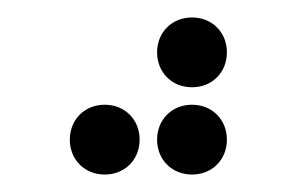

<svg xmlns="http://www.w3.org/2000/svg" viewBox="-20 -10 340 220"><path d="M200 90C223 90 240 73 240 50C240 27 223 10 200 10C177 10 160 27 160 50C160 73 177 90 200 90ZM100 190C123 190 140 173 140 150C140 127 123 110 100 110C77 110 60 127 60 150C60 173 77 190 100 190ZM200 190C223 190 240 173 240 150C240 127 223 110 200 110C177 110 160 127 160 150C160 173 177 190 200 190Z"/></svg>

Font: TINY 5x3 80
Style: Regular
Weight: 200
Designer: Jack Halten Fahnestock
Foundry: Velvetyne Type Foundry
Version: Version 1.002;hotconv 1.0.109;makeotfexe 2.5.65596